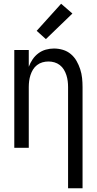

<svg xmlns="http://www.w3.org/2000/svg" viewBox="-20 -786 515 1021"><path d="M342 215V-323Q342 -339 340 -355Q338 -371 333 -386.5Q328 -402 319.5 -416Q311 -430 298 -440Q285 -450 269.5 -454.5Q254 -459 238 -459Q221 -459 205.5 -454.5Q190 -450 177 -440Q164 -430 155.5 -416Q147 -402 142 -386.5Q137 -371 135 -355Q133 -339 133 -323V0H56V-520H133V-431Q141 -452 153.5 -470.5Q166 -489 184 -502.5Q202 -516 223.5 -522Q245 -528 267 -528Q291 -528 314.5 -521Q338 -514 356.5 -498.5Q375 -483 387 -462Q399 -441 406.5 -418Q414 -395 416.5 -371Q419 -347 419 -323V215ZM224 -578 175 -622 305 -766 365 -714Z"/></svg>

Font: Iosevka QP
Style: Regular
Weight: 400
Designer: Belleve Invis
Foundry: Belleve Invis
Version: Version 20.0.0; ttfautohint (v1.8.4)